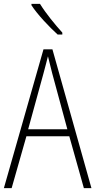

<svg xmlns="http://www.w3.org/2000/svg" viewBox="-20 -1062 491 989"><path d="M186 -1042H142V-1035C173 -987 234 -923 277 -884H301V-894C263 -936 217 -992 186 -1042ZM412 -93H451L250 -808H204L0 -93H40L116 -360H337ZM249 -684 327 -396H125L204 -684C212 -716 220 -742 227 -772C234 -742 242 -714 249 -684Z"/></svg>

Font: Noto Sans Kannada UI Condensed ExtraLight
Style: Regular
Weight: 200
Width: 3
Designer: Jelle Bosma - Monotype Design Team
Foundry: Monotype Imaging Inc.
Version: Version 2.005